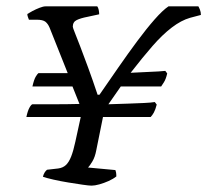

<svg xmlns="http://www.w3.org/2000/svg" viewBox="-20 -584 652 604"><path d="M268 0Q260 0 239.5 -3Q219 -6 194.5 -10Q170 -14 148 -19Q126 -24 115 -28Q117 -36 120.5 -41.5Q124 -47 128 -50L163 -54Q178 -56 187.5 -65Q197 -74 204 -92Q211 -110 217 -138L234 -216H63Q67 -235 72.5 -245Q78 -255 82 -256Q111 -256 151 -256Q191 -256 230 -257L208 -312H82Q87 -334 92.5 -343Q98 -352 101 -354H193L136 -497Q131 -509 123 -515.5Q115 -522 95 -522H71Q70 -525 68 -530Q66 -535 66 -540Q72 -544 82.5 -549.5Q93 -555 104.5 -559.5Q116 -564 123 -564H286Q289 -560 290.5 -553Q292 -546 292 -539L255 -531Q234 -527 221.5 -521Q209 -515 209 -500Q209 -497 215.5 -481Q222 -465 232.5 -437.5Q243 -410 257 -372Q271 -334 287 -286H293Q322 -328 352.5 -372Q383 -416 412 -455Q441 -494 466.5 -523Q492 -552 510 -564H604Q606 -561 609 -553.5Q612 -546 612 -537L578 -528Q550 -520 520.5 -497.5Q491 -475 460 -439.5Q429 -404 391 -355Q424 -357 452.5 -358Q481 -359 500 -361L506 -353Q502 -335 495.5 -325Q489 -315 487 -312H360L321 -256Q354 -257 382.5 -258Q411 -259 433 -260Q455 -261 467 -263L473 -255Q469 -239 464 -230Q459 -221 454 -216H304L283 -112Q279 -90 270.5 -76Q262 -62 257 -57L343 -49Q344 -47 345 -42Q346 -37 346 -29Q336 -21 321.5 -14.5Q307 -8 292.5 -4Q278 0 268 0Z"/></svg>

Font: Texturina Medium 12pt ExtraLight
Style: Italic
Weight: 250
Italic angle: -11°
Version: Version 1.002